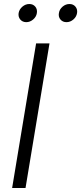

<svg xmlns="http://www.w3.org/2000/svg" viewBox="-20 -946 408 966"><path d="M229 -727.5 108.4 0H41L161.6 -727.5ZM314.5 -834.5Q295.4 -834.5 284.2 -847.9Q272.9 -861.3 276.4 -880.4Q279.3 -899.4 294.9 -912.6Q310.5 -925.8 329.6 -925.8Q348.6 -925.8 359.6 -912.6Q370.6 -899.4 367.7 -880.4Q364.7 -861.3 349.1 -847.9Q333.5 -834.5 314.5 -834.5ZM112.3 -834.5Q93.3 -834.5 82 -847.9Q70.8 -861.3 73.7 -880.4Q77.1 -899.4 92.8 -912.6Q108.4 -925.8 127.4 -925.8Q146.5 -925.8 157.5 -912.6Q168.5 -899.4 165.5 -880.4Q162.6 -861.3 146.7 -847.9Q130.9 -834.5 112.3 -834.5Z"/></svg>

Font: Inter 24pt Light
Style: Italic
Weight: 300
Italic angle: -9.3988°
Designer: Rasmus Andersson
Foundry: rsms
Version: Version 4.001;git-66647c0bb